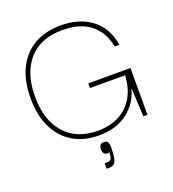

<svg xmlns="http://www.w3.org/2000/svg" viewBox="-137 -678 871 967"><g transform="rotate(-20 298.0 -194.0)"><path d="M291 14Q211 14 152.5 -21Q94 -56 62 -122Q30 -188 30 -279Q30 -371 62 -437Q94 -503 154.5 -538Q215 -573 298 -573Q396 -573 461.5 -524Q527 -475 543 -380H518Q506 -437 477 -474Q448 -511 403.5 -529.5Q359 -548 298 -548Q180 -548 117 -476.5Q54 -405 54 -279Q54 -153 117.5 -81.5Q181 -10 293 -10Q359 -10 408 -35.5Q457 -61 485.5 -109.5Q514 -158 517 -226H329V-251H555V0H533L525 -150H523Q519 -128 504 -100Q489 -72 461.5 -46Q434 -20 392 -3Q350 14 291 14ZM269 185V155H280Q303 155 306.5 141Q310 127 310 112Q294 116 284.5 108.5Q275 101 275 82Q275 71 280 62.5Q285 54 301 54Q318 54 322.5 63.5Q327 73 327 93Q327 124 323.5 144.5Q320 165 310.5 175Q301 185 283 185Z"/></g></svg>

Font: Darker Grotesque Light Light
Style: Regular
Weight: 300
Version: Version 1.000;gftools[0.9.28]